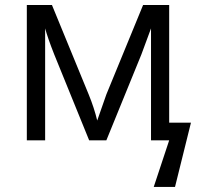

<svg xmlns="http://www.w3.org/2000/svg" viewBox="-20 -554 776 758"><path d="M647.9 -534.2V-69.8H733.9L670.9 184.1H586.9L647.9 0H576.2V-441.9L538.1 -338.9L399.9 0H332L193.8 -339.8Q168 -405.3 158.2 -441.9V0H85.9V-534.2H185.1L330.1 -181.2Q352.1 -127.4 363.8 -78.1L399.9 -181.2L544.9 -534.2Z"/></svg>

Font: OpenSans-Regular
Style: Regular
Weight: 400
Foundry: Ascender Corporation
Version: Version 1.10